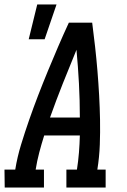

<svg xmlns="http://www.w3.org/2000/svg" viewBox="-44 -836 564 856"><path d="M-23 0 -24 -80H24Q33 -136 50 -191.5Q67 -247 86 -301.5Q105 -356 126 -410.5Q147 -465 169.5 -519.5Q192 -574 215 -627.5Q238 -681 263 -735H367Q374 -681 380 -627.5Q386 -574 390.5 -519.5Q395 -465 398 -410.5Q401 -356 402 -301.5Q403 -247 401 -191.5Q399 -136 390 -80H427V0H252V-80H299Q305 -118 308 -156Q311 -194 312 -232H153Q141 -194 131 -156Q121 -118 115 -80H152V0ZM179 -312H312Q312 -388 308 -463.5Q304 -539 297 -614Q266 -539 236 -463.5Q206 -388 179 -312ZM84 -661 122 -816H208L155 -661Z"/></svg>

Font: Iosevka Curly Slab Medium
Style: Italic
Weight: 500
Italic angle: -9°
Monospace: yes
Designer: Belleve Invis
Foundry: Belleve Invis
Version: Version 22.1.2; ttfautohint (v1.8.4)